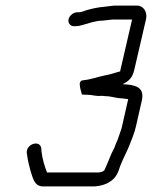

<svg xmlns="http://www.w3.org/2000/svg" viewBox="-20 -657 545 689"><path d="M245 -563H252C259 -563 266 -564 275 -567C298 -573 322 -583 349 -583C358 -584 366 -585 375 -586L386 -587H454L411 -401C409 -400 406 -399 404 -399C394 -396 369 -388 359 -387C333 -382 308 -372 279 -369C271 -369 266 -363 266 -355C267 -340 271 -329 274 -318C281 -317 288 -317 293 -317C310 -317 325 -311 342 -313C347 -313 352 -313 357 -312C381 -312 396 -304 419 -304L433 -302C436 -302 437 -302 440 -301L418 -204C417 -198 415 -192 413 -187L402 -155C400 -150 397 -145 395 -139C394 -135 392 -131 390 -126C377 -103 367 -71 354 -45C347 -40 339 -38 330 -38H149C140 -59 132 -87 129 -113L128 -126C122 -156 74 -140 76 -109L78 -96C80 -79 86 -58 90 -42C98 -20 102 12 135 12H320C340 10 358 6 373 -4C396 -18 403 -35 412 -63C422 -88 433 -108 443 -132C452 -156 462 -177 468 -204L490 -301C496 -340 473 -350 435 -354C430 -354 425 -354 420 -355C442 -365 456 -379 462 -407L504 -588C510 -613 495 -637 472 -637H395C382 -637 371 -634 357 -633C331 -631 310 -626 289 -620C282 -618 273 -613 264 -613H257C244 -613 229 -601 226 -588C223 -575 232 -563 245 -563Z"/></svg>

Font: Electronic
Style: BookIt
Weight: 400
Version: Version 1.011